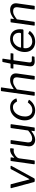

<svg xmlns="http://www.w3.org/2000/svg" viewBox="1691 -2473 792 4214"><g transform="rotate(-90 2087.0 -366.0)"><path d="M497 -530C489 -530 486 -529 482 -522L270 -129C266 -120 262 -116 259 -116C257 -116 255 -119 254 -124L152 -517C152 -524 146 -530 137 -530H75C68 -530 64 -527 64 -520V-517L198 -16C199 -7 208 0 221 0H257C269 0 275 -2 280 -13L554 -513C555 -515 555 -516 555 -518C555 -522 552 -530 544 -530Z M657 0C668 0 672 -3 673 -12L719 -343C722 -362 732 -380 751 -399C787 -436 842 -462 882 -462C893 -462 908 -461 927 -460C927 -460 928 -460 928 -460C931 -460 933 -463 934 -468L942 -527C942 -527 942 -527 942 -528C942 -536 930 -540 905 -540C852 -540 797 -512 741 -455C738 -452 736 -451 734 -451C732 -451 731 -452 731 -455V-459L740 -516C740 -517 740 -517 740 -518C740 -526 736 -530 729 -530H670C663 -530 661 -528 660 -520L589 -16C589 -15 589 -14 589 -13C589 -6 594 0 603 0Z M1125 10C1182 10 1235 -10 1314 -70C1317 -73 1320 -74 1322 -74C1323 -74 1324 -73 1324 -70V-67L1316 -11C1316 -10 1316 -10 1316 -9C1316 -3 1320 0 1327 0H1385C1393 0 1393 -2 1396 -10L1468 -514C1468 -515 1468 -516 1468 -517C1468 -524 1463 -530 1454 -530H1399C1388 -530 1384 -527 1383 -518L1330 -145C1265 -88 1210 -56 1154 -56C1097 -56 1068 -84 1068 -141C1068 -145 1069 -152 1070 -163L1119 -514C1119 -515 1119 -516 1119 -517C1119 -524 1115 -530 1106 -530H1050C1041 -530 1037 -528 1036 -517L983 -145C982 -140 982 -132 982 -121C982 -42 1040 10 1125 10Z M1841 -540C1783 -540 1732 -525 1689 -494C1601 -433 1552 -326 1552 -217C1552 -148 1572 -93 1611 -52C1650 -11 1703 10 1770 10C1869 10 1949 -41 2000 -116C2001 -119 2002 -121 2002 -123C2002 -126 2002 -130 1995 -133L1955 -149C1948 -153 1947 -153 1943 -148C1894 -83 1845 -52 1780 -52C1691 -52 1637 -111 1637 -211C1637 -254 1645 -297 1662 -338C1694 -420 1759 -478 1844 -478C1895 -478 1926 -455 1961 -399C1964 -392 1966 -387 1970 -387H1972L2027 -399C2031 -400 2033 -403 2033 -406C2033 -408 2033 -410 2032 -411C2003 -490 1941 -540 1841 -540Z M2162 0C2173 0 2176 -3 2177 -12L2231 -391C2270 -421 2303 -442 2328 -455C2353 -468 2380 -474 2409 -474C2468 -474 2497 -448 2497 -397C2497 -392 2496 -384 2495 -372L2445 -16C2445 -15 2445 -14 2445 -13C2445 -6 2449 0 2458 0H2514C2523 0 2527 -2 2528 -13L2581 -386C2582 -399 2583 -409 2583 -414C2583 -491 2532 -540 2439 -540C2408 -540 2378 -534 2351 -523C2323 -512 2288 -492 2245 -464C2243 -463 2242 -462 2241 -462C2239 -462 2238 -464 2238 -468C2238 -469 2238 -470 2238 -471L2275 -729C2275 -730 2275 -730 2275 -731C2275 -738 2272 -742 2265 -742H2206C2198 -742 2197 -740 2194 -732L2093 -16C2093 -15 2093 -14 2093 -13C2093 -4 2098 0 2107 0Z M2848 0C2891 0 2923 -1 2942 -4C2948 -5 2951 -9 2952 -16L2958 -50C2958 -57 2954 -63 2947 -63H2878C2839 -63 2824 -73 2824 -112C2824 -123 2825 -133 2826 -140L2870 -456C2872 -464 2876 -468 2882 -468H3009C3017 -468 3017 -469 3020 -476L3026 -521C3026 -522 3026 -523 3026 -523C3026 -528 3023 -530 3015 -530H2890C2885 -530 2883 -532 2883 -536V-538L2906 -694C2906 -695 2906 -696 2906 -697C2906 -706 2903 -710 2897 -710H2846C2839 -710 2835 -707 2833 -700L2800 -541C2799 -536 2794 -530 2789 -530H2704C2697 -530 2696 -528 2695 -523L2689 -480C2689 -479 2689 -478 2689 -477C2689 -471 2691 -468 2696 -468H2778C2784 -468 2787 -466 2787 -461V-459L2740 -125C2739 -117 2738 -106 2738 -92C2738 -31 2775 0 2848 0Z M3274 10C3373 10 3445 -22 3510 -101C3512 -104 3513 -106 3513 -108C3513 -112 3510 -115 3506 -118L3468 -139C3465 -141 3463 -142 3460 -142C3457 -142 3455 -141 3452 -138C3408 -82 3352 -54 3283 -54C3240 -54 3204 -68 3177 -95C3149 -122 3135 -157 3135 -202C3135 -235 3138 -247 3149 -247H3528C3540 -247 3547 -253 3549 -264C3552 -282 3553 -301 3553 -322C3553 -459 3474 -540 3343 -540C3285 -540 3234 -525 3190 -494C3102 -433 3052 -326 3052 -215C3052 -80 3140 10 3274 10ZM3149 -300C3161 -392 3237 -480 3342 -480C3423 -480 3474 -425 3474 -345C3474 -310 3467 -300 3452 -300Z M3700 0C3711 0 3715 -3 3716 -12L3770 -391C3809 -421 3842 -442 3867 -455C3892 -468 3919 -474 3948 -474C4007 -474 4036 -448 4036 -396C4036 -390 4035 -382 4034 -371L3984 -16C3984 -14 3983 -12 3983 -11C3983 -4 3987 0 3994 0H4052C4063 0 4066 -2 4067 -13L4120 -387C4121 -399 4122 -408 4122 -413C4122 -490 4070 -540 3978 -540C3911 -540 3852 -512 3784 -459C3781 -456 3779 -455 3778 -455C3777 -455 3776 -456 3776 -458V-462L3784 -519C3784 -521 3785 -522 3785 -523C3785 -528 3782 -530 3776 -530H3713C3706 -530 3704 -528 3703 -520L3632 -16C3632 -15 3632 -13 3632 -12C3632 -4 3635 0 3643 0Z"/></g></svg>

Font: Libre Franklin
Style: Italic
Weight: 400
Italic angle: -8°
Designer: Pablo Impallari, Rodrigo Fuenzalida
Foundry: Impallari Type
Version: Version 1.002; ttfautohint (v1.5)